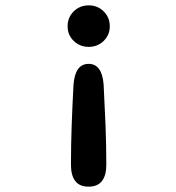

<svg xmlns="http://www.w3.org/2000/svg" viewBox="-20 -508 659 717"><path d="M311.5 -488Q344.5 -488 367.2 -465.5Q390 -443 390 -409.5Q390 -377.5 367.2 -355.2Q344.5 -333 311.5 -333Q278 -333 255.2 -355.2Q232.5 -377.5 232.5 -409.5Q232.5 -443 255.2 -465.5Q278 -488 311.5 -488ZM311 -269.5Q361 -269.5 367 -192Q371 -117 374 -42Q377 33 377 107.5Q377 147 360.8 168Q344.5 189 311 189Q277 189 261 168Q245 147 245 107.5Q245 30.5 247.8 -43.2Q250.5 -117 254.5 -192Q260.5 -269.5 311 -269.5Z"/></svg>

Font: Sono Monospace SemiBold
Style: Regular
Weight: 600
Designer: Tyler Finck
Foundry: Tyler Finck
Version: Version 2.112